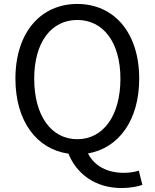

<svg xmlns="http://www.w3.org/2000/svg" viewBox="-20 -767 782 971"><path d="M153 -369C153 -553 239 -666 371 -666C502 -666 589 -553 589 -369C589 -182 502 -63 371 -63C239 -63 153 -182 153 -369ZM682 96C663 102 638 107 605 107C525 107 458 74 425 9C580 -18 684 -158 684 -369C684 -604 555 -747 371 -747C187 -747 58 -604 58 -369C58 -154 166 -12 326 10C367 111 460 184 595 184C639 184 678 176 700 168Z"/></svg>

Font: Noto Sans JP Regular
Style: Regular
Weight: 400
Designer: Ryoko NISHIZUKA (kana & ideographs); Paul D. Hunt (Latin, Greek & Cyrillic); Wenlong ZHANG (bopomofo); Sandoll Communica
Foundry: Adobe Systems Incorporated
Version: Version 1.004;PS 1.004;hotconv 1.0.82;makeotf.lib2.5.63406